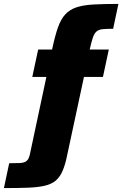

<svg xmlns="http://www.w3.org/2000/svg" viewBox="-106 -763 644 981"><path d="M-86 198 -59 71Q-25 71 -5.5 70Q14 69 24.5 63Q35 57 40.5 45Q46 33 50 10L131 -370H59L89 -510H184L156 -490L161 -514Q175 -580 190 -622.5Q205 -665 227.5 -689.5Q250 -714 284.5 -725.5Q319 -737 371 -740Q423 -743 499 -743L472 -616Q439 -616 419 -614Q399 -612 387.5 -602.5Q376 -593 368.5 -571Q361 -549 352 -509L348 -487L324 -510H450L420 -370H323L238 26Q228 77 214 109.5Q200 142 178.5 160Q157 178 122.5 186Q88 194 37.5 196Q-13 198 -86 198Z"/></svg>

Font: Saira SemiCondensed Black
Style: Regular
Weight: 900
Width: 4
Designer: Hector Gatti with collaboration of the Omnibus-Type team
Foundry: Omnibus-Type
Version: Version 1.101